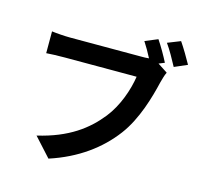

<svg xmlns="http://www.w3.org/2000/svg" viewBox="-127 -1006 1254 1200"><g transform="rotate(15 500.0 -406.0)"><path d="M899 -868 816 -835C843 -798 874 -741 896 -700L979 -736C960 -771 924 -832 899 -868ZM863 -654 799 -696 836 -711C818 -747 785 -805 759 -843L677 -809C696 -780 716 -745 733 -712C715 -710 698 -710 686 -710C630 -710 298 -710 223 -710C190 -710 133 -714 104 -718V-577C130 -579 177 -581 223 -581C298 -581 628 -581 688 -581C675 -495 637 -382 571 -299C490 -197 377 -110 179 -64L288 56C467 -2 600 -101 690 -221C774 -332 817 -487 840 -585C846 -606 853 -635 863 -654Z"/></g></svg>

Font: Noto Sans Mono CJK SC
Style: Bold
Weight: 700
Designer: Ryoko NISHIZUKA 西塚涼子 (kana, bopomofo & ideographs); Paul D. Hunt (Latin, Greek & Cyrillic); Sandoll Communications 산돌커뮤니
Foundry: Adobe
Version: Version 2.004;hotconv 1.0.118;makeotfexe 2.5.65603